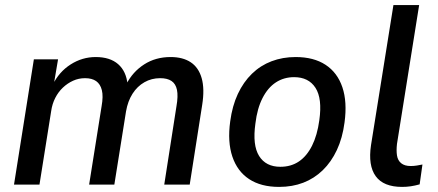

<svg xmlns="http://www.w3.org/2000/svg" viewBox="-20 -725 1719 754"><path d="M35 0 113 -492H208L191 -392H187Q212 -443 257.5 -472Q303 -501 356 -501Q412 -501 444 -473Q476 -445 481 -393L476 -394Q501 -443 546 -472Q591 -501 650 -501Q698 -501 729 -480.5Q760 -460 772 -418Q784 -376 774 -313L725 0H625L673 -308Q680 -348 675 -372Q670 -396 653.5 -407Q637 -418 609 -418Q575 -418 547 -402Q519 -386 500.5 -357Q482 -328 475 -288L429 0H330L379 -308Q386 -347 380 -371Q374 -395 357.5 -406.5Q341 -418 314 -418Q289 -418 267 -408Q245 -398 227 -381Q209 -364 197 -340.5Q185 -317 181 -289L135 0Z M1076 9Q1005 9 958.5 -21.5Q912 -52 892.5 -110Q873 -168 884 -248Q892 -309 914 -356Q936 -403 969.5 -435.5Q1003 -468 1046.5 -484.5Q1090 -501 1141 -501Q1212 -501 1258.5 -470.5Q1305 -440 1324.5 -382.5Q1344 -325 1333 -244Q1325 -183 1303 -136Q1281 -89 1247.5 -56.5Q1214 -24 1171 -7.5Q1128 9 1076 9ZM1081 -70Q1123 -70 1154 -91Q1185 -112 1205.5 -153Q1226 -194 1234 -253Q1246 -338 1219 -380Q1192 -422 1135 -422Q1095 -422 1063.5 -401.5Q1032 -381 1011 -340Q990 -299 983 -240Q971 -155 997.5 -112.5Q1024 -70 1081 -70Z M1559 9Q1486 9 1455.5 -33Q1425 -75 1437 -155L1525 -705H1626L1539 -160Q1536 -134 1539 -114.5Q1542 -95 1555.5 -84Q1569 -73 1593 -73Q1605 -73 1617.5 -75Q1630 -77 1639 -79L1628 -1Q1610 4 1593.5 6.5Q1577 9 1559 9Z"/></svg>

Font: Nunito Sans 10pt SemiCondensed SemiBold
Style: Italic
Weight: 600
Width: 4
Italic angle: -9°
Designer: Vernon Adams
Foundry: Vernon Adams
Version: Version 3.101;gftools[0.9.27]